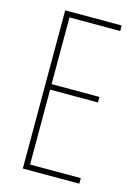

<svg xmlns="http://www.w3.org/2000/svg" viewBox="-110 -776 602 837"><g transform="rotate(15 190.5 -357.0)"><path d="M333 0H78V-714H333V-689H104V-388H320V-363H104V-25H333Z"/></g></svg>

Font: Noto Sans Telugu ExtraCondensed Thin
Style: Regular
Weight: 100
Width: 2
Designer: Jelle Bosma - Monotype Design Team
Foundry: Monotype Imaging Inc.
Version: Version 2.005; ttfautohint (v1.8.4.7-5d5b)